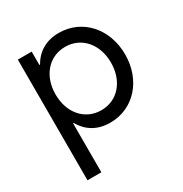

<svg xmlns="http://www.w3.org/2000/svg" viewBox="-170 -646 937 985"><g transform="rotate(-30 299.0 -153.5)"><path d="M65.4 210.9H147.5V-79.1H151.4C185.1 -19 241.2 13.7 315.4 13.7C455.1 13.7 555.7 -100.6 555.7 -252C555.7 -403.3 455.1 -517.6 315.4 -517.6C241.2 -517.6 185.1 -484.9 151.4 -424.8H147.5V-503.9H65.4ZM307.6 -64.5C211.9 -64.5 143.6 -141.6 143.6 -252C143.6 -362.3 211.9 -439.5 307.6 -439.5C404.3 -439.5 471.7 -361.3 471.7 -252C471.7 -142.6 404.3 -64.5 307.6 -64.5Z"/></g></svg>

Font: Wanted Sans
Style: Regular
Weight: 400
Designer: Original Design by Kil Hyung-jin and Kang Hanbin, Wanted Lab, Inc; Hangeul from Source Han Sans by Jang Soo-young and Ka
Foundry: Wanted Lab, Inc.
Version: Version 1.001;Glyphs 3.2 (3227)